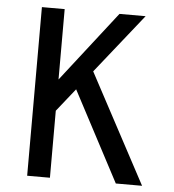

<svg xmlns="http://www.w3.org/2000/svg" viewBox="-51 -747 718 794"><g transform="rotate(5 308.0 -350.0)"><path d="M161.5 -248V-377L413 -700H521.5ZM91 0V-700H185.5V0ZM459 0 252.5 -391 316.5 -470.5 568 0Z"/></g></svg>

Font: Overpass Mono Light Medium
Style: Regular
Weight: 500
Monospace: yes
Version: Version 4.000